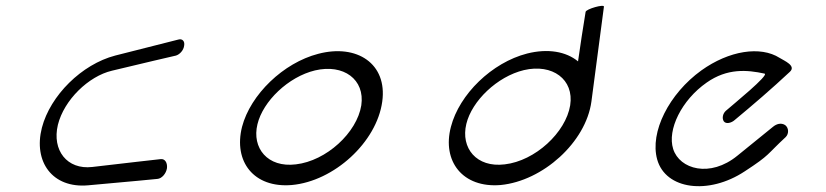

<svg xmlns="http://www.w3.org/2000/svg" viewBox="-20 -615 2838 660"><path d="M593 -479C593 -479 501 -456 376 -424C261 -394 153 -287 124 -176C94 -59 160 33 283 22C420 10 521 0 521 0C536 -1 551 -18 554 -37C556 -57 546 -70 532 -68C532 -68 389 -52 297 -41C211 -31 158 -98 179 -186C200 -271 284 -353 365 -372C451 -393 585 -424 585 -424C598 -428 611 -442 613 -458C616 -474 606 -483 593 -479Z M865 -188C884 -267 971 -351 1063 -373C1161 -396 1235 -342 1222 -253C1207 -159 1102 -62 997 -50C900 -38 845 -106 865 -188ZM812 -179C782 -60 852 32 983 21C1128 8 1275 -126 1294 -266C1312 -396 1207 -465 1074 -430C954 -399 841 -290 812 -179Z M2056 -592C2058 -602 1994 -584 1993 -574C1989 -553 1970 -427 1967 -404C1926 -438 1863 -449 1792 -431C1671 -400 1559 -291 1530 -179C1499 -61 1570 32 1701 21C1846 7 1994 -126 2013 -266ZM1583 -189C1602 -268 1689 -352 1781 -374C1879 -397 1954 -342 1940 -253C1925 -160 1820 -62 1715 -50C1618 -38 1563 -106 1583 -189Z M2681 -144C2692 -155 2692 -175 2679 -185C2665 -194 2649 -189 2637 -179L2515 -80C2421 -3 2316 -33 2294 -103C2273 -169 2323 -271 2409 -331C2480 -381 2548 -375 2608 -362C2626 -358 2500 -256 2475 -234C2465 -225 2461 -209 2468 -198C2476 -187 2495 -193 2505 -202C2569 -255 2633 -310 2695 -368C2718 -389 2676 -406 2660 -416C2594 -458 2486 -441 2391 -373C2280 -293 2213 -161 2239 -67C2268 37 2416 56 2540 -26C2629 -84 2614 -82 2681 -144Z"/></svg>

Font: Hi. Perspective
Style: Perspective
Weight: 400
Designer: Mew Too, Robert Jablonski
Foundry: Cannot Into Space Fonts
Version: Version 1.996